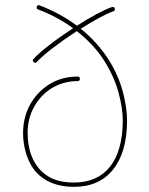

<svg xmlns="http://www.w3.org/2000/svg" viewBox="-20 -722 577 743"><path d="M266.6 1C331.5 1 382.3 -21.5 418 -66.4C453.6 -111.3 471.7 -174.8 471.7 -256.3C471.7 -288.1 466.3 -324.7 455.6 -366.2C433.6 -448.2 383.8 -537.1 292.5 -610.8C342.8 -642.6 390.6 -668.9 418.5 -678.2C423.8 -680.2 425.8 -683.6 424.3 -689C422.4 -694.3 418.9 -696.3 413.6 -694.8C382.3 -684.6 330.6 -656.2 277.8 -622.6C237.3 -652.3 189.9 -679.7 133.3 -701.2C127.9 -703.1 124 -701.7 122.6 -696.3C120.6 -690.9 122.1 -687 127.4 -685.5C180.2 -665.5 225.1 -640.6 262.7 -612.8C231 -591.8 200.7 -570.8 172.9 -549.3C144.5 -527.3 123.5 -509.3 109.9 -494.1C106 -489.7 106 -485.4 110.4 -481.9C114.7 -478 119.1 -478 122.6 -482.4C135.7 -496.6 156.7 -515.1 185.5 -537.1C214.4 -559.1 245.1 -580.6 277.3 -601.6C322.8 -565.9 358.4 -526.9 384.3 -485.4C410.2 -443.8 428.2 -402.8 439 -362.8C449.7 -322.3 455.1 -287.1 455.1 -256.3C455.1 -97.7 385.3 -15.6 266.6 -15.6C223.6 -15.6 189 -24.4 162.6 -42C109.9 -76.7 86.9 -138.2 86.9 -208.5C86.9 -245.1 95.2 -278.8 112.3 -309.1C145.5 -369.1 206.1 -408.2 280.8 -408.2C286.1 -408.2 289.1 -411.1 289.1 -417C289.1 -422.9 286.1 -425.8 280.8 -425.8C240.2 -425.8 203.6 -416 171.9 -396.5C107.9 -356.9 69.3 -288.1 69.3 -208.5C69.3 -171.4 76.2 -136.7 89.4 -105C116.2 -41 173.3 1 266.6 1Z"/></svg>

Font: Mikhak Thin
Style: Regular
Weight: 100
Designer: Amin Abedi
Version: Version 3.2